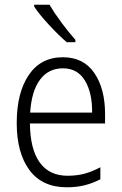

<svg xmlns="http://www.w3.org/2000/svg" viewBox="-20 -785 516 815"><path d="M426 -301V-261H107Q108 -152 148.5 -95.5Q189 -39 267 -39Q306 -39 338 -47.5Q370 -56 406 -75V-24Q373 -7 339 1.5Q305 10 264 10Q159 10 105 -63Q51 -136 51 -263Q51 -391 102 -466.5Q153 -542 247 -542Q335 -542 380.5 -475Q426 -408 426 -301ZM108 -307H371Q372 -391 340.5 -443Q309 -495 247 -495Q186 -495 150 -447Q114 -399 108 -307ZM300 -616V-606H263Q228 -636 187 -680.5Q146 -725 125 -757V-765H190Q210 -731 241 -689Q272 -647 300 -616Z"/></svg>

Font: Noto Sans UI NarrowLight
Style: Regular
Weight: 300
Width: 4
Designer: Monotype Design Team
Foundry: Monotype Imaging Inc.
Version: Version 1.001